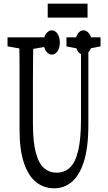

<svg xmlns="http://www.w3.org/2000/svg" viewBox="-20 -1019 588 1045"><path d="M274.9 5.9Q219.2 5.9 176.8 -27.6Q134.3 -61 110.4 -131.8Q86.4 -202.6 86.4 -314V-444.3Q86.4 -506.8 86.4 -568.4Q86.4 -629.9 86.2 -692.4Q85.9 -754.9 84 -815.9H161.6Q160.6 -755.9 159.9 -694.1Q159.2 -632.3 159.2 -569.8Q159.2 -507.3 159.2 -444.3V-349.1Q159.2 -247.6 175 -188Q190.9 -128.4 220 -103.8Q249 -79.1 287.6 -79.1Q331.5 -79.1 361.1 -107.4Q390.6 -135.7 405.8 -200Q420.9 -264.2 420.9 -370.1V-815.9H460.9V-340.8Q460.9 -214.8 436.3 -138.7Q411.6 -62.5 369.9 -28.3Q328.1 5.9 274.9 5.9ZM21 -766.6V-815.9H240.2V-766.6L138.2 -749H122.6ZM341.8 -766.6V-815.9H527.3V-766.6L442.4 -750H426.8ZM261.7 -721.7Q244.1 -721.7 230.7 -740.5Q217.3 -759.3 217.3 -787.6Q217.3 -816.9 230.7 -835.4Q244.1 -854 261.7 -854Q280.3 -854 293 -835.4Q305.7 -816.9 305.7 -787.6Q305.7 -758.3 293 -740Q280.3 -721.7 261.7 -721.7ZM434.1 -721.7Q415.5 -721.7 403.1 -740.5Q390.6 -759.3 390.6 -787.6Q390.6 -816.9 403.3 -835.4Q416 -854 434.1 -854Q451.7 -854 465.8 -835.4Q480 -816.9 480 -787.6Q480 -758.3 465.8 -740Q451.7 -721.7 434.1 -721.7ZM239.7 -923.3V-999H456.5V-923.3Z"/></svg>

Font: Scarab Serif
Style: Regular
Weight: 400
Designer: John Roberts
Foundry: Scarab
Version: 1.0